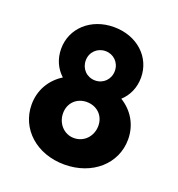

<svg xmlns="http://www.w3.org/2000/svg" viewBox="-115 -698 745 802"><g transform="rotate(20 258.0 -297.5)"><path d="M257.3 7.8C382.3 7.8 472.7 -73.7 472.7 -181.6C472.7 -246.1 440.4 -299.8 387.7 -332C417.5 -359.4 435.1 -397.9 435.1 -442.9C435.1 -533.7 360.8 -603 257.3 -603C154.8 -603 80.1 -533.7 80.1 -442.9C80.1 -397.5 97.7 -359.4 127.9 -332C75.7 -299.3 43.9 -246.1 43.9 -181.6C43.9 -73.7 133.8 7.8 257.3 7.8ZM258.3 -366.2C221.2 -366.2 193.4 -394.5 193.4 -431.6C193.4 -468.8 221.7 -496.6 258.3 -496.6C294.4 -496.6 322.8 -468.8 322.8 -431.6C322.8 -394.5 294.9 -366.2 258.3 -366.2ZM257.3 -109.9C212.9 -109.9 179.7 -147 179.7 -192.4C179.7 -238.3 213.4 -270 257.3 -270C303.2 -270 336.4 -237.8 336.4 -192.4C336.4 -147 303.2 -109.9 257.3 -109.9Z"/></g></svg>

Font: Now ExtraBold
Style: Regular
Weight: 800
Designer: Alfredo Marco Pradil
Foundry: Alfredo Marco Pradil
Version: Version 1.200;hotconv 1.0.109;makeotfexe 2.5.65596